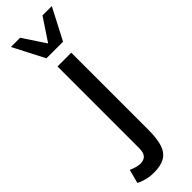

<svg xmlns="http://www.w3.org/2000/svg" viewBox="-325 -725 905 905"><g transform="rotate(-45 128.0 -272.0)"><path d="M66.4 176.3Q40.5 176.3 16.6 170.2Q-7.3 164.1 -23.9 154.8L-5.9 86.4Q7.3 91.8 22 96.4Q36.6 101.1 51.8 101.1Q72.8 101.1 85.4 88.9Q98.1 76.7 98.1 44.4V-499.5H189.9V15.6Q189.9 74.7 178 109.9Q166 145 138.9 160.6Q111.8 176.3 66.4 176.3ZM88.4 -563.5 7.8 -719.7H69.3L143.6 -607.4L218.3 -719.7H280.3L199.2 -563.5Z"/></g></svg>

Font: Pontano Sans Medium
Style: Regular
Weight: 500
Designer: Vernon Adams
Foundry: Vernon Adams
Version: Version 2.001